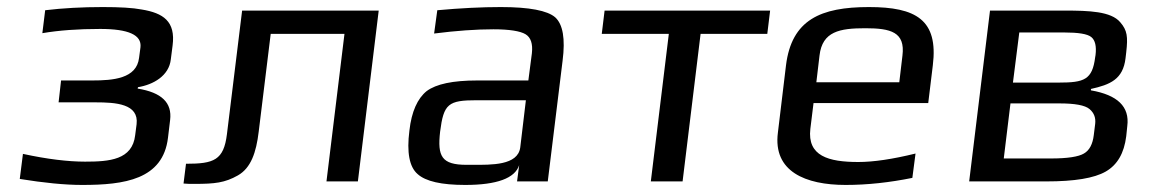

<svg xmlns="http://www.w3.org/2000/svg" viewBox="-20 -514 3255 544"><path d="M464 -346 469 -385C478 -454 442 -477 382 -487C356 -492 319 -494 271 -494C213 -494 158 -491 108 -485L100 -420C147 -428 201 -432 264 -432C344 -432 382 -415 378 -380L374 -350C367 -291 300 -286 241 -286H153L146 -224H251C308 -224 374 -220 367 -162L363 -131C355 -61 290 -56 221 -56C173 -56 114 -63 45 -78L36 -7C104 4 163 10 213 10C332 10 442 -5 456 -124L462 -174C468 -223 438 -252 370 -263L371 -267C414 -274 459 -299 464 -346Z M507 -50 500 6C508 7 519 7 532 7C588 7 617 4 654 -17C691 -38 706 -82 713 -141L747 -418H956L905 0H994L1053 -484H666L623 -134C614 -60 586 -50 507 -50Z M1532 0 1574 -342C1582 -404 1575 -445 1553 -465C1531 -484 1480 -494 1399 -494C1345 -494 1285 -491 1219 -485L1210 -419C1273 -427 1329 -431 1378 -431C1423 -431 1454 -426 1469 -417C1484 -408 1490 -390 1487 -363L1477 -286H1332C1263 -286 1216 -276 1189 -256C1163 -235 1146 -198 1140 -144C1132 -82 1140 -41 1163 -21C1186 0 1231 10 1298 10C1388 10 1439 -9 1451 -46L1445 0ZM1227 -141C1237 -220 1250 -230 1331 -230H1470L1454 -96C1447 -45 1372 -47 1320 -47H1302C1231 -47 1219 -71 1227 -141Z M2154 -418 2162 -484H1693L1685 -418H1875L1824 0H1914L1965 -418Z M2442 -494C2305 -494 2223 -458 2207 -329L2184 -138C2170 -28 2262 10 2376 10C2438 10 2501 3 2565 -10L2574 -79C2509 -63 2455 -55 2412 -55C2327 -55 2267 -72 2276 -149L2285 -222H2610L2623 -329C2639 -458 2575 -494 2442 -494ZM2432 -434C2504 -434 2545 -423 2537 -357L2528 -281H2293L2302 -357C2310 -425 2359 -434 2432 -434Z M3169 -349 3171 -366C3176 -410 3174 -428 3154 -451C3128 -482 3065 -484 2997 -484H2785L2726 0H2945C3024 0 3080 -9 3113 -28C3146 -47 3165 -80 3171 -128L3174 -157C3181 -212 3146 -245 3071 -258V-262C3125 -274 3162 -289 3169 -349ZM2980 -280H2850L2868 -422H2995C3035 -422 3061 -418 3072 -409C3083 -400 3087 -383 3084 -358L3083 -352C3075 -288 3052 -280 2980 -280ZM3079 -131C3076 -106 3067 -88 3051 -79C3036 -70 3005 -65 2958 -65H2824L2843 -221H2982C3025 -221 3054 -216 3067 -205C3080 -194 3085 -180 3083 -163Z"/></svg>

Font: Gamestation Text
Style: Italic
Weight: 400
Designer: Jonas Hecksher
Foundry: Jonas Hecksher, Playtypeª, e-types AS
Version: Version 1.003